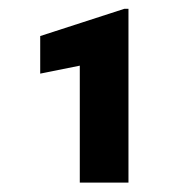

<svg xmlns="http://www.w3.org/2000/svg" viewBox="-20 -729 415 424"><path d="M263.7 -325.7H156.2V-584L68.8 -566.4V-649.4L254.4 -709.5H263.7Z"/></svg>

Font: Heebo ExtraBold
Style: Regular
Weight: 800
Designer: Oded Ezer
Foundry: Ezer Type House
Version: Version 3.100